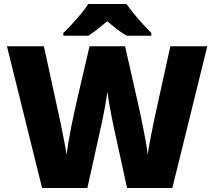

<svg xmlns="http://www.w3.org/2000/svg" viewBox="-20 -947 1079 967"><path d="M1024 -714 848 0H620L552 -311Q550 -320 546 -341Q542 -362 536.5 -389Q531 -416 527 -442Q523 -468 521 -486Q519 -468 514.5 -442Q510 -416 505 -389Q500 -362 495.5 -341Q491 -320 489 -311L420 0H192L15 -714H201L279 -356Q282 -343 287 -318.5Q292 -294 297.5 -266Q303 -238 308 -211.5Q313 -185 315 -167Q319 -197 325.5 -236Q332 -275 340 -314.5Q348 -354 355.5 -388Q363 -422 368 -444L431 -714H610L671 -444Q676 -423 683.5 -388.5Q691 -354 699 -314Q707 -274 714 -235Q721 -196 724 -167Q727 -192 734 -229Q741 -266 748 -301.5Q755 -337 759 -355L838 -714ZM617 -927Q633 -904 655.5 -876.5Q678 -849 701.5 -823.5Q725 -798 742 -781V-767H618Q592 -782 569 -800Q546 -818 520 -840Q494 -818 472.5 -801Q451 -784 425 -767H299V-781Q318 -799 341.5 -824.5Q365 -850 387.5 -877Q410 -904 425 -927Z"/></svg>

Font: Noto Sans Syriac Western Black
Style: Regular
Weight: 900
Designer: Patrick Giasson and the Monotype Design Team
Foundry: Monotype Imaging Inc.
Version: Version 3.000; ttfautohint (v1.8.4.7-5d5b)